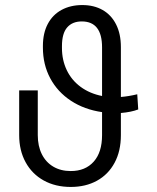

<svg xmlns="http://www.w3.org/2000/svg" viewBox="-20 -737 627 767"><path d="M462.9 -285.6V-197.3Q462.9 -133.3 437.7 -86.7Q412.6 -40 367.4 -15.1Q322.3 9.8 262.7 9.8Q201.2 9.8 154.5 -16.1Q107.9 -42 82.3 -88.9Q56.6 -135.7 56.6 -197.3V-376H130.9V-197.3Q130.9 -153.8 147 -121.3Q163.1 -88.9 192.9 -71.3Q222.7 -53.7 262.7 -53.7Q320.8 -53.7 354.2 -91.1Q387.7 -128.4 387.7 -197.3V-289.1Q316.9 -299.3 263.4 -334.5Q210 -369.6 180.7 -424.3Q151.4 -479 151.4 -546.9V-553.7Q151.4 -604.5 170.9 -641.4Q190.4 -678.2 226.1 -697.5Q261.7 -716.8 308.6 -716.8Q355.5 -716.8 390.1 -697Q424.8 -677.2 443.8 -639.4Q462.9 -601.6 462.9 -548.8V-349.6Q493.7 -352.1 528.3 -360.4L532.2 -299.8Q504.4 -289.1 462.9 -285.6ZM387.7 -353.5V-547.9Q387.7 -651.4 306.6 -651.4Q269 -651.4 248.3 -627.4Q227.5 -603.5 227.5 -552.7V-544.9Q227.5 -497.1 246.6 -457Q265.6 -417 302 -390.1Q338.4 -363.3 387.7 -353.5Z"/></svg>

Font: Pretendard Std Light
Style: Regular
Weight: 300
Designer: Base glyphs from Inter by Rasmus Andersson; Hangeul glyphs from Noto Sans CJK(Source Han Sans) by Jang Soo-young and Kan
Foundry: Kil Hyung-jin
Version: Version 1.309